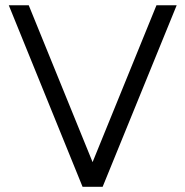

<svg xmlns="http://www.w3.org/2000/svg" viewBox="-20 -717 711 737"><path d="M296.9 0 13.7 -696.8H90.3L335.4 -94.7L580.6 -696.8H658.2L374 0Z"/></svg>

Font: Basically A Sans Serif
Style: Regular
Weight: 400
Designer: Hyung-Suk Kim
Foundry: Mental Design
Version: 1.000